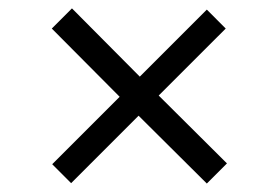

<svg xmlns="http://www.w3.org/2000/svg" viewBox="-20 -558 660 456"><path d="M312 -376 471.2 -535.2 516.1 -490.2 356.9 -331.1 519 -169.9 471.2 -122.1 309.1 -283.2 148.9 -123 104 -168 264.2 -328.1 103 -490.2 150.9 -538.1Z"/></svg>

Font: Amethysta
Style: Regular
Weight: 400
Designer: Konstantin Vinogradov, Alexei Vanyashin
Foundry: Cyreal (www.cyreal.org)
Version: Version 1.002